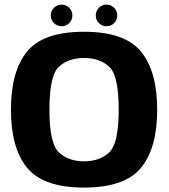

<svg xmlns="http://www.w3.org/2000/svg" viewBox="-20 -821 746 846"><path d="M350.2 5.5Q529.4 5.5 601 -81.3Q672.6 -168.1 672.6 -337.5Q672.6 -507.1 601 -594.1Q529.4 -681.1 350.2 -681.1Q170.9 -681.1 99.6 -594.4Q28.2 -507.6 28.2 -337.5Q28.2 -168.1 99.8 -81.3Q171.4 5.5 350.2 5.5ZM350.2 -110.2Q281.6 -110.2 239.7 -149.3Q197.8 -188.3 197.8 -337.5Q197.8 -488.8 239.7 -527.2Q281.6 -565.5 350.2 -565.5Q419.2 -565.5 461.1 -527.2Q503 -488.8 503 -337.5Q503 -188.3 461.1 -149.3Q419.2 -110.2 350.2 -110.2ZM251.7 -705.5Q271 -705.5 285 -719.4Q298.9 -733.3 298.9 -753Q298.9 -772.8 285 -786.7Q271 -800.7 251.7 -800.7Q231.5 -800.7 217.6 -786.7Q203.7 -772.8 203.7 -753Q203.7 -733.3 217.6 -719.4Q231.5 -705.5 251.7 -705.5ZM449.2 -705.5Q469.4 -705.5 483.1 -719.4Q496.8 -733.3 496.8 -753Q496.8 -772.8 483.1 -786.7Q469.4 -800.7 449.2 -800.7Q429.8 -800.7 415.9 -786.7Q402 -772.8 402 -753Q402 -733.3 415.7 -719.4Q429.5 -705.5 449.2 -705.5Z"/></svg>

Font: Anybody Thin
Style: Regular
Weight: 100
Designer: Tyler Finck
Foundry: Etcetera Type Company
Version: Version 1.114;gftools[0.9.25]